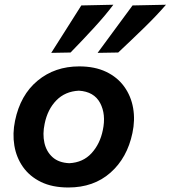

<svg xmlns="http://www.w3.org/2000/svg" viewBox="-20 -798 738 830"><path d="M275.5 12.5Q206 12.5 157 -11.5Q108 -35.5 79.2 -76.5Q50.5 -117.5 42 -169Q33.5 -220.5 45 -276Q68 -387.5 142.5 -449.2Q217 -511 322.5 -511Q390 -511 439 -487.5Q488 -464 517.2 -423.2Q546.5 -382.5 555.5 -330.8Q564.5 -279 552.5 -223Q530 -115.5 457.5 -51.5Q385 12.5 275.5 12.5ZM279.5 -92.5Q339 -95.5 375.8 -135.8Q412.5 -176 424.5 -235.5Q439 -303.5 412.8 -352.8Q386.5 -402 321 -406Q261.5 -403 223.5 -364Q185.5 -325 173 -263Q163.5 -218.5 172 -180.5Q180.5 -142.5 207.2 -118.5Q234 -94.5 279.5 -92.5ZM402 -569.5Q440.5 -621.5 478 -672.8Q515.5 -724 553 -774.5L697.5 -777.5Q658.5 -732 601.5 -676.5Q544.5 -621 491 -571ZM201.5 -569.5Q235 -622 267.2 -673Q299.5 -724 331.5 -774.5L470 -777.5Q436 -732 385 -676.5Q334 -621 285 -571Z"/></svg>

Font: Commissioner Loud SemiBold
Style: Italic
Weight: 600
Italic angle: -12°
Designer: Kostas Bartsokas
Foundry: Kostas Bartsokas
Version: Version 1.000; ttfautohint (v1.8.3)